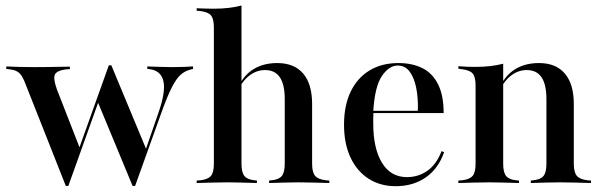

<svg xmlns="http://www.w3.org/2000/svg" viewBox="-20 -652 2148 684"><path d="M214.5 10.5 72.6 -348.4Q65.3 -368.5 58.1 -380.2Q50.8 -391.9 40.7 -397.6Q30.6 -403.2 15.3 -404.8L2.4 -406.5V-415.3Q19.4 -414.5 44.8 -413.7Q70.2 -412.9 100.8 -412.9H99.2H103.2Q130.6 -412.9 154.4 -413.3Q178.2 -413.7 197.6 -414.1Q216.9 -414.5 229 -414.5V-405.6L214.5 -404.8Q183.9 -400.8 176.2 -387.5Q168.5 -374.2 182.3 -334.7L265.3 -121.8L258.9 -115.3L367.7 -419.4L375 -412.9L223.4 10.5ZM452.4 10.5 327.4 -291.1 367.7 -419.4H376.6L502.4 -116.9L491.1 -96L543.5 -247.6Q571 -325 562.1 -362.9Q553.2 -400.8 512.9 -405.6L504.8 -406.5V-415.3Q529 -414.5 552.4 -413.7Q575.8 -412.9 595.2 -412.9Q618.5 -412.9 635.5 -413.7Q652.4 -414.5 667.7 -415.3V-406.5L658.1 -404Q638.7 -399.2 623.4 -385.5Q608.1 -371.8 592.3 -341.1Q576.6 -310.5 556.5 -254.8L461.3 10.5Z M791.1 -2.4Q763.7 -2.4 738.3 -1.6Q712.9 -0.8 680.6 0V-8.9L693.5 -9.7Q721 -12.9 731.5 -25.4Q741.9 -37.9 741.9 -68.5V-207.3H840.3V-68.5Q840.3 -37.9 850.8 -25Q861.3 -12.1 887.1 -9.7L895.2 -8.9V0Q864.5 -0.8 840.7 -1.6Q816.9 -2.4 791.1 -2.4ZM994.4 -207.3V-299.2Q994.4 -350.8 977 -376.6Q959.7 -402.4 924.2 -402.4Q891.1 -402.4 863.7 -379Q836.3 -355.6 817.7 -307.3L815.3 -311.3Q836.3 -371.8 874.2 -399.6Q912.1 -427.4 967.7 -427.4Q1028.2 -427.4 1060.1 -389.9Q1091.9 -352.4 1091.9 -281.5V-207.3ZM1042.7 -2.4Q1017.7 -2.4 993.5 -1.6Q969.4 -0.8 938.7 0V-8.9L946.8 -9.7Q973.4 -12.1 983.9 -25Q994.4 -37.9 994.4 -68.5V-207.3H1091.9V-68.5Q1091.9 -37.9 1102.8 -25.4Q1113.7 -12.9 1141.1 -9.7L1153.2 -8.9V0Q1121.8 -0.8 1096.4 -1.6Q1071 -2.4 1042.7 -2.4ZM741.9 -207.3V-554.8Q741.9 -584.7 731.5 -597.2Q721 -609.7 691.9 -612.9L680.6 -613.7V-622.6Q700.8 -621.8 714.1 -621.4Q727.4 -621 741.1 -621Q769.4 -621 794 -623.8Q818.5 -626.6 840.3 -632.3V-622.6V-207.3Z M1389.5 11.3Q1334.7 11.3 1293.1 -15.3Q1251.6 -41.9 1228.6 -91.1Q1205.6 -140.3 1205.6 -207.3Q1205.6 -276.6 1229.4 -325.8Q1253.2 -375 1296.8 -401.2Q1340.3 -427.4 1399.2 -427.4Q1448.4 -427.4 1484.7 -409.3Q1521 -391.1 1540.7 -351.6Q1560.5 -312.1 1560.5 -249.2H1275L1273.4 -257.3H1468.5Q1470.2 -301.6 1462.9 -338.3Q1455.6 -375 1439.5 -396.8Q1423.4 -418.5 1396.8 -418.5Q1366.1 -418.5 1340.7 -381.5Q1315.3 -344.4 1309.7 -255.6L1310.5 -254.8Q1309.7 -243.5 1309.7 -232.7Q1309.7 -221.8 1309.7 -211.3Q1309.7 -123.4 1340.7 -72.2Q1371.8 -21 1429.8 -21Q1470.2 -21 1502.4 -43.5Q1534.7 -66.1 1553.2 -113.7L1562.1 -109.7Q1541.9 -51.6 1497.2 -20.2Q1452.4 11.3 1389.5 11.3Z M1723.4 -2.4Q1696 -2.4 1670.6 -1.6Q1645.2 -0.8 1612.9 0V-8.9L1625.8 -9.7Q1653.2 -12.9 1663.7 -25.4Q1674.2 -37.9 1674.2 -68.5V-207.3H1772.6V-68.5Q1772.6 -37.9 1783.1 -25Q1793.5 -12.1 1819.4 -9.7L1829 -8.9V0Q1797.6 -0.8 1773.4 -1.6Q1749.2 -2.4 1723.4 -2.4ZM1674.2 -207.3V-347.6Q1674.2 -378.2 1663.7 -390.3Q1653.2 -402.4 1624.2 -405.6L1612.9 -407.3V-416.1Q1633.1 -414.5 1646.4 -414.1Q1659.7 -413.7 1673.4 -413.7Q1701.6 -413.7 1726.2 -416.5Q1750.8 -419.4 1772.6 -425V-416.1V-207.3ZM1926.6 -207.3V-299.2Q1926.6 -350.8 1909.3 -376.6Q1891.9 -402.4 1856.5 -402.4Q1823.4 -402.4 1796 -379Q1768.5 -355.6 1750 -307.3L1747.6 -311.3Q1768.5 -371.8 1806.5 -399.6Q1844.4 -427.4 1900 -427.4Q1960.5 -427.4 1992.3 -389.9Q2024.2 -352.4 2024.2 -281.5V-207.3ZM1975 -2.4Q1950 -2.4 1925.8 -1.6Q1901.6 -0.8 1871 0V-8.9L1879 -9.7Q1905.6 -12.1 1916.1 -25Q1926.6 -37.9 1926.6 -68.5V-207.3H2024.2V-68.5Q2024.2 -37.9 2035.1 -25.4Q2046 -12.9 2073.4 -9.7L2085.5 -8.9V0Q2054 -0.8 2028.6 -1.6Q2003.2 -2.4 1975 -2.4Z"/></svg>

Font: Playfair 144pt SemiCondensed SemiBold
Style: Regular
Weight: 600
Width: 4
Designer: Claus Eggers Sørensen
Foundry: Claus Eggers Sørensen
Version: Version 2.203